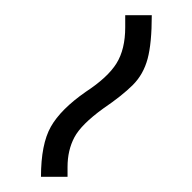

<svg xmlns="http://www.w3.org/2000/svg" viewBox="-20 -835 253 253"><path d="M34 -602Q34 -645 47 -668Q60 -691 93 -714Q122 -733 133.5 -751.5Q145 -770 145 -799V-815H180Q180 -778 174.5 -757.5Q169 -737 155 -723Q141 -709 116 -692Q87 -671 78 -654Q69 -637 69 -615V-602Z"/></svg>

Font: Noto Sans Armenian SemiCondensed ExtraLight
Style: Regular
Weight: 200
Width: 4
Designer: Monotype Design Team
Foundry: Monotype Imaging Inc.
Version: Version 2.008; ttfautohint (v1.8.4.7-5d5b)